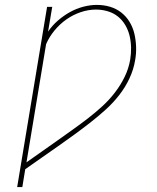

<svg xmlns="http://www.w3.org/2000/svg" viewBox="-20 -763 640 783"><path d="M50 0 172 -735H193L176 -634Q193 -659 216 -679Q239 -699 265 -713.5Q291 -728 319.5 -735.5Q348 -743 375 -743Q403 -743 428.5 -735.5Q454 -728 474.5 -712Q495 -696 508.5 -673.5Q522 -651 528 -625.5Q534 -600 535 -572Q536 -544 531 -517Q525 -480 508 -443.5Q491 -407 466 -375Q441 -343 410.5 -315.5Q380 -288 348 -263Q316 -238 283 -214Q250 -190 216.5 -166.5Q183 -143 150 -120Q117 -97 83 -73L71 0ZM88 -101Q119 -123 150.5 -145Q182 -167 213.5 -189.5Q245 -212 276 -234Q307 -256 337.5 -279.5Q368 -303 396.5 -329Q425 -355 448.5 -385.5Q472 -416 488.5 -450Q505 -484 511 -520Q515 -544 514.5 -569Q514 -594 508.5 -617Q503 -640 491 -660.5Q479 -681 461 -695.5Q443 -710 419.5 -717Q396 -724 371 -724Q341 -724 309.5 -713.5Q278 -703 251 -684Q224 -665 202.5 -639Q181 -613 168 -583Z"/></svg>

Font: Iosevka Curly Slab ThExObl
Style: Regular
Weight: 100
Width: 7
Italic angle: -9°
Monospace: yes
Designer: Belleve Invis
Foundry: Belleve Invis
Version: Version 11.1.0; ttfautohint (v1.8.3)